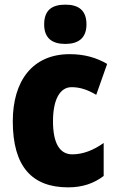

<svg xmlns="http://www.w3.org/2000/svg" viewBox="-20 -796 505 826"><path d="M261 -776C202 -776 170 -751 170 -691C170 -632 204 -607 261 -607C317 -607 352 -632 352 -691C352 -751 319 -776 261 -776ZM273 10C335 10 384 -7 426 -39V-181C383 -150 337 -132 291 -132C238 -132 208 -178 208 -274C208 -370 239 -421 288 -421C324 -421 357 -410 394 -388L441 -521C395 -548 343 -563 280 -563C119 -563 35 -447 35 -274C35 -78 119 10 273 10Z"/></svg>

Font: Noto Sans Sinhala UI Condensed Black
Style: Regular
Weight: 900
Width: 3
Designer: Jelle Bosma - Monotype Design Team
Foundry: Monotype Imaging Inc.
Version: Version 2.006